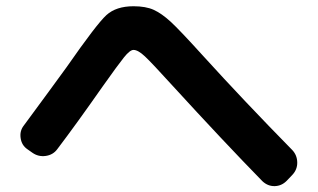

<svg xmlns="http://www.w3.org/2000/svg" viewBox="-20 -663 1040 627"><path d="M69.3 -175.8Q50.8 -188.5 47.4 -211.9Q43.9 -235.4 57.6 -252.9Q85.9 -291 139.2 -363.8Q192.4 -436.5 197.3 -443.4Q295.9 -585 327.6 -613.8Q359.4 -642.6 416 -642.6Q456.1 -642.6 481.9 -630.9Q507.8 -619.1 537.1 -592.3Q566.4 -565.4 641.6 -482.4Q777.3 -333 934.6 -172.9Q950.2 -156.2 950.7 -132.8Q951.2 -109.4 934.6 -91.8L916 -72.3Q899.4 -55.7 877 -55.2Q854.5 -54.7 836.9 -71.3Q710.9 -200.2 542 -384.8Q475.6 -458 453.1 -479Q430.7 -500 416 -500Q404.3 -500 384.8 -475.6Q365.2 -451.2 315.4 -380.9Q228.5 -256.8 167 -175.8Q153.3 -157.2 129.4 -153.8Q105.5 -150.4 85.9 -164.1Z"/></svg>

Font: Rounded Mgen+ 1mn bold
Style: Bold
Weight: 700
Designer: [Source Han Sans]
Ryoko NISHIZUKA  (kana & ideographs); Paul D. Hunt (Latin, Greek & Cyrillic); Wenlong ZHANG  (bopomofo
Version: Version 1.059.20150602